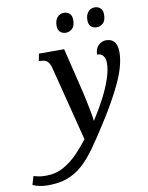

<svg xmlns="http://www.w3.org/2000/svg" viewBox="-259 -821 873 1135"><g transform="rotate(-10 177.5 -254.0)"><path d="M-65 240Q-115 240 -155 222L-140 171Q-129 174 -112 178Q-95 182 -66 182Q-6 182 41.5 155Q89 128 127 88Q165 48 195 9L81 -439Q73 -469 59 -480.5Q45 -492 18 -492H9L18 -536H169L234 -268Q240 -242 247.5 -206.5Q255 -171 261 -138.5Q267 -106 268 -90H270Q307 -147 337.5 -205.5Q368 -264 386 -317Q404 -370 404 -413Q404 -438 392 -454.5Q380 -471 355 -471Q356 -507 376 -526Q396 -545 421 -545Q488 -545 488 -463Q488 -386 441 -284.5Q394 -183 314 -59Q266 17 225.5 73.5Q185 130 143.5 167Q102 204 52 222Q2 240 -65 240ZM383 -630Q361 -630 347.5 -642.5Q334 -655 334 -681Q334 -711 349 -729.5Q364 -748 388 -748Q410 -748 423.5 -735.5Q437 -723 437 -697Q437 -660 419.5 -645Q402 -630 383 -630ZM198 -630Q176 -630 162.5 -642.5Q149 -655 149 -681Q149 -711 164 -729.5Q179 -748 204 -748Q225 -748 238.5 -735.5Q252 -723 252 -697Q252 -660 234.5 -645Q217 -630 198 -630Z"/></g></svg>

Font: Noto Serif SemiCondensed Medium
Style: Italic
Weight: 500
Width: 4
Italic angle: -12°
Designer: Monotype Design Team
Foundry: Monotype Imaging Inc.
Version: Version 2.013